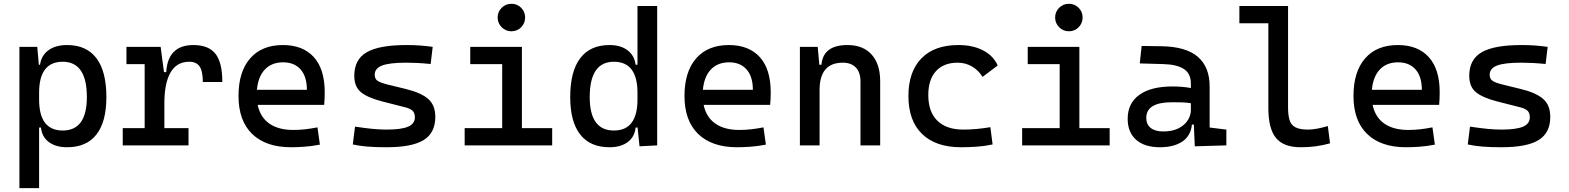

<svg xmlns="http://www.w3.org/2000/svg" viewBox="-20 -764 8243 1009"><path d="M82 224.6V-517.6H175.8L184.1 -423.8H190.4Q197.3 -472.7 234.6 -500Q272 -527.3 332.5 -527.3Q434.6 -527.3 486.8 -458Q539.1 -388.7 539.1 -253.9Q539.1 -124 486.8 -57.1Q434.6 9.8 332.5 9.8Q272.9 9.8 236.6 -17.6Q200.2 -44.9 195.3 -93.8H185.5V224.6ZM185.5 -241.2Q185.5 -78.1 309.6 -78.1Q436.5 -78.1 436.5 -253.9Q436.5 -439.5 309.6 -439.5Q185.5 -439.5 185.5 -276.4Z M843.8 -222.7V-90.8H970.7V0H625V-90.8H740.2V-426.8H644.5V-517.6H824.2L841.8 -384.8H853.5Q862.3 -527.3 996.1 -527.3Q1076.2 -527.3 1112.3 -481.4Q1148.4 -435.5 1148.4 -333H1045.9Q1045.9 -389.6 1029.1 -414.6Q1012.2 -439.5 974.6 -439.5Q908.7 -439.5 876.2 -383.1Q843.8 -326.7 843.8 -222.7Z M1509.8 9.8Q1377.4 9.8 1305.4 -59.8Q1233.4 -129.4 1233.4 -259.8Q1233.4 -386.7 1294.4 -457Q1355.5 -527.3 1466.8 -527.3Q1571.8 -527.3 1629.2 -463.9Q1686.5 -400.4 1686.5 -279.3Q1686.5 -243.7 1683.6 -212.9H1334Q1347.7 -147.9 1395.5 -114.5Q1443.4 -81.1 1521.5 -81.1Q1553.7 -81.1 1585 -84.7Q1616.2 -88.4 1648.4 -94.7L1661.1 -3.9Q1615.2 4.9 1577.1 7.3Q1539.1 9.8 1509.8 9.8ZM1330.1 -292H1592.8Q1592.8 -361.8 1559.6 -399.2Q1526.4 -436.5 1467.8 -436.5Q1407.7 -436.5 1372.1 -398.9Q1336.4 -361.3 1330.1 -292Z M2010.7 9.8Q1952.1 9.8 1910.4 6.3Q1868.7 2.9 1834 -4.9L1845.7 -98.6Q1897 -90.8 1936.3 -86.9Q1975.6 -83 2010.7 -83Q2089.4 -83 2124.8 -98.4Q2160.2 -113.8 2160.2 -147.5Q2160.2 -170.9 2147.7 -182.4Q2135.3 -193.8 2109.4 -200.2L1990.2 -230.5Q1913.6 -250 1877.7 -278.8Q1841.8 -307.6 1841.8 -366.2Q1841.8 -451.2 1907 -489.3Q1972.2 -527.3 2117.2 -527.3Q2188.5 -527.3 2253.9 -517.6L2243.2 -427.7Q2203.6 -431.6 2173.3 -433.1Q2143.1 -434.6 2114.3 -434.6Q2027.3 -434.6 1988.3 -419.7Q1949.2 -404.8 1949.2 -371.1Q1949.2 -348.6 1965.3 -338.6Q1981.4 -328.6 2014.6 -320.3L2110.4 -296.9Q2191.9 -277.3 2229.7 -244.6Q2267.6 -211.9 2267.6 -149.4Q2267.6 -65.9 2206.5 -28.1Q2145.5 9.8 2010.7 9.8Z M2421.9 0V-90.8H2619.1V-426.8H2451.2V-517.6H2722.7V-90.8H2881.8V0ZM2667.5 -599.6Q2637.7 -599.6 2616.5 -620.8Q2595.2 -642.1 2595.2 -671.9Q2595.2 -702.1 2616.5 -723.1Q2637.7 -744.1 2667.5 -744.1Q2697.8 -744.1 2718.8 -723.1Q2739.7 -702.1 2739.7 -671.9Q2739.7 -642.1 2718.8 -620.8Q2697.8 -599.6 2667.5 -599.6Z M3183.1 9.8Q3081.5 9.8 3029.1 -57.1Q2976.6 -124 2976.6 -253.9Q2976.6 -388.7 3029.1 -458Q3081.5 -527.3 3183.1 -527.3Q3241.2 -527.3 3277.6 -500Q3314 -472.7 3320.3 -423.8H3330.1V-732.4H3433.6V0L3340.8 4.9L3330.6 -93.8H3320.3Q3315.4 -44.9 3279.1 -17.6Q3242.7 9.8 3183.1 9.8ZM3330.1 -241.2V-276.4Q3330.1 -439.5 3206.1 -439.5Q3079.1 -439.5 3079.1 -253.9Q3079.1 -78.1 3206.1 -78.1Q3330.1 -78.1 3330.1 -241.2Z M3853.5 9.8Q3721.2 9.8 3649.2 -59.8Q3577.1 -129.4 3577.1 -259.8Q3577.1 -386.7 3638.2 -457Q3699.2 -527.3 3810.5 -527.3Q3915.5 -527.3 3972.9 -463.9Q4030.3 -400.4 4030.3 -279.3Q4030.3 -243.7 4027.3 -212.9H3677.7Q3691.4 -147.9 3739.3 -114.5Q3787.1 -81.1 3865.2 -81.1Q3897.5 -81.1 3928.7 -84.7Q3960 -88.4 3992.2 -94.7L4004.9 -3.9Q3959 4.9 3920.9 7.3Q3882.8 9.8 3853.5 9.8ZM3673.8 -292H3936.5Q3936.5 -361.8 3903.3 -399.2Q3870.1 -436.5 3811.5 -436.5Q3751.5 -436.5 3715.8 -398.9Q3680.2 -361.3 3673.8 -292Z M4502 0V-336.9Q4502 -383.8 4477.5 -409.2Q4453.1 -434.6 4409.2 -434.6Q4287.1 -434.6 4287.1 -291V0H4183.6V-517.6H4277.3L4285.6 -423.8H4296.9Q4305.7 -527.3 4433.6 -527.3Q4515.6 -527.3 4560.5 -477.5Q4605.5 -427.7 4605.5 -336.9V0Z M5030.3 9.8Q4897.9 9.8 4825.9 -59.8Q4753.9 -129.4 4753.9 -259.8Q4753.9 -386.7 4822 -457Q4890.1 -527.3 5016.6 -527.3Q5092.3 -527.3 5146.2 -499.3Q5200.2 -471.2 5223.1 -419.9L5143.6 -359.9Q5121.6 -395.5 5087.4 -415Q5053.2 -434.6 5012.7 -434.6Q4939.5 -434.6 4898.9 -390.4Q4858.4 -346.2 4858.4 -264.6Q4858.4 -176.3 4906 -129.6Q4953.6 -83 5042 -83Q5078.1 -83 5114.3 -86.4Q5150.4 -89.8 5184.6 -95.7L5196.3 -4.9Q5156.2 3.9 5113.5 6.8Q5070.8 9.8 5030.3 9.8Z M5351.6 0V-90.8H5548.8V-426.8H5380.9V-517.6H5652.3V-90.8H5811.5V0ZM5597.2 -599.6Q5567.4 -599.6 5546.1 -620.8Q5524.9 -642.1 5524.9 -671.9Q5524.9 -702.1 5546.1 -723.1Q5567.4 -744.1 5597.2 -744.1Q5627.4 -744.1 5648.4 -723.1Q5669.4 -702.1 5669.4 -671.9Q5669.4 -642.1 5648.4 -620.8Q5627.4 -599.6 5597.2 -599.6Z M6258.8 4.9 6253.9 -109.4H6243.7Q6237.8 -49.8 6193.1 -20Q6148.4 9.8 6076.2 9.8Q5995.1 9.8 5950.7 -29.3Q5906.2 -68.4 5906.2 -139.6Q5906.2 -221.7 5967.5 -265.6Q6028.8 -309.6 6140.6 -309.6Q6196.3 -309.6 6238.3 -301.3V-325.2Q6238.3 -377 6201.9 -401.1Q6165.5 -425.3 6093.8 -427.2L5969.7 -430.7L5979.5 -522.5L6084 -521Q6212.4 -519 6274.7 -465.6Q6336.9 -412.1 6336.9 -309.6V-93.8L6424.8 -83V0ZM6238.3 -221.7Q6213.4 -225.6 6188.7 -226.1Q6164.1 -226.6 6138.7 -226.6Q6003.9 -226.6 6003.9 -144.5Q6003.9 -110.4 6027.1 -91.8Q6050.3 -73.2 6092.8 -73.2Q6141.1 -73.2 6173.6 -89.8Q6206.1 -106.4 6222.2 -132.3Q6238.3 -158.2 6238.3 -185.5Z M6815.4 9.8Q6725.6 9.8 6685.5 -39.1Q6645.5 -87.9 6645.5 -195.3V-641.6H6493.2V-732.4H6749V-200.2Q6749 -159.2 6756.8 -133.3Q6764.6 -107.4 6787.4 -95.2Q6810.1 -83 6854.5 -83Q6895 -83 6958 -101.6L6969.7 -10.7Q6930.2 0 6893.8 4.9Q6857.4 9.8 6815.4 9.8Z M7369.1 9.8Q7236.8 9.8 7164.8 -59.8Q7092.8 -129.4 7092.8 -259.8Q7092.8 -386.7 7153.8 -457Q7214.8 -527.3 7326.2 -527.3Q7431.2 -527.3 7488.5 -463.9Q7545.9 -400.4 7545.9 -279.3Q7545.9 -243.7 7543 -212.9H7193.4Q7207 -147.9 7254.9 -114.5Q7302.7 -81.1 7380.9 -81.1Q7413.1 -81.1 7444.3 -84.7Q7475.6 -88.4 7507.8 -94.7L7520.5 -3.9Q7474.6 4.9 7436.5 7.3Q7398.4 9.8 7369.1 9.8ZM7189.5 -292H7452.1Q7452.1 -361.8 7418.9 -399.2Q7385.7 -436.5 7327.1 -436.5Q7267.1 -436.5 7231.4 -398.9Q7195.8 -361.3 7189.5 -292Z M7870.1 9.8Q7811.5 9.8 7769.8 6.3Q7728 2.9 7693.4 -4.9L7705.1 -98.6Q7756.3 -90.8 7795.7 -86.9Q7835 -83 7870.1 -83Q7948.7 -83 7984.1 -98.4Q8019.5 -113.8 8019.5 -147.5Q8019.5 -170.9 8007.1 -182.4Q7994.6 -193.8 7968.8 -200.2L7849.6 -230.5Q7772.9 -250 7737.1 -278.8Q7701.2 -307.6 7701.2 -366.2Q7701.2 -451.2 7766.4 -489.3Q7831.5 -527.3 7976.6 -527.3Q8047.9 -527.3 8113.3 -517.6L8102.5 -427.7Q8063 -431.6 8032.7 -433.1Q8002.4 -434.6 7973.6 -434.6Q7886.7 -434.6 7847.7 -419.7Q7808.6 -404.8 7808.6 -371.1Q7808.6 -348.6 7824.7 -338.6Q7840.8 -328.6 7874 -320.3L7969.7 -296.9Q8051.3 -277.3 8089.1 -244.6Q8127 -211.9 8127 -149.4Q8127 -65.9 8065.9 -28.1Q8004.9 9.8 7870.1 9.8Z"/></svg>

Font: Cascadia Mono PL
Style: Regular
Weight: 400
Monospace: yes
Designer: Aaron Bell
Foundry: Saja Typeworks
Version: Version 2404.023; ttfautohint (v1.8.4)